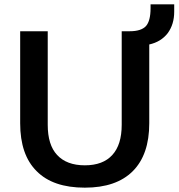

<svg xmlns="http://www.w3.org/2000/svg" viewBox="-20 -856 823 885"><path d="M783 -836V-802Q783 -744 753 -703Q722 -663 668 -651V-288Q668 -143 592 -67Q516 9 371 9Q224 9 149 -67Q73 -142 73 -288V-712H200V-281Q200 -188 243 -142Q287 -94 371 -94Q455 -94 498 -142Q541 -189 541 -281V-712H578Q631 -712 653 -736Q674 -760 674 -818V-836Z"/></svg>

Font: PRinguin Sans
Style: Bold
Weight: 700
Designer: Vernon Adams
Foundry: Vernon Adams
Version: ""